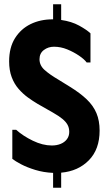

<svg xmlns="http://www.w3.org/2000/svg" viewBox="-20 -802 512 904"><path d="M449 -187Q449 -99 398.5 -47.5Q348 4 268 11V82H230V12Q185 10 146 -2Q107 -14 79.5 -28.5Q52 -43 38 -54V-191H56Q88 -162 134.5 -139.5Q181 -117 224 -117Q247 -117 265.5 -124.5Q284 -132 295 -146.5Q306 -161 306 -181Q306 -200 298 -214.5Q290 -229 273.5 -242.5Q257 -256 229 -272L157 -313Q135 -326 111.5 -343Q88 -360 67.5 -383.5Q47 -407 35 -439Q23 -471 23 -513Q23 -578 50.5 -622Q78 -666 124 -688.5Q170 -711 228 -711H230V-782H268V-708Q317 -701 352.5 -681.5Q388 -662 406 -645V-508H388Q377 -523 352 -540Q327 -557 296.5 -569.5Q266 -582 234 -582Q207 -582 186.5 -566.5Q166 -551 166 -523Q166 -494 190 -472.5Q214 -451 255 -427L310 -393Q357 -364 388 -334.5Q419 -305 434 -269.5Q449 -234 449 -187Z"/></svg>

Font: Phudu Light SemiBold
Style: Regular
Weight: 600
Version: Version 1.005;gftools[0.9.23]